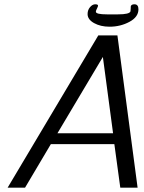

<svg xmlns="http://www.w3.org/2000/svg" viewBox="-20 -863 663 883"><path d="M15.1 0ZM382.8 -798.3Q382.8 -816.9 394 -830.1Q405.3 -843.3 418 -843.3Q425.8 -843.3 428.7 -841.1Q431.6 -838.9 430.7 -835Q429.7 -831.1 427.5 -826.9Q425.3 -822.8 423.1 -817.6Q420.9 -812.5 420.9 -809.1Q420.9 -796.9 472.2 -796.9H522Q576.2 -796.9 580.1 -811Q581.1 -815.9 581.1 -823Q581.1 -830.1 581.5 -833.7Q582 -837.4 585.9 -840.3Q589.8 -843.3 598.1 -843.3Q616.7 -843.3 616.7 -820.3Q616.7 -784.7 575.2 -762.5Q533.7 -740.2 483.9 -740.2Q442.4 -740.2 412.6 -756.8Q382.8 -773.4 382.8 -798.3ZM533.2 -2.9ZM15.1 0 432.1 -700.2H520L612.8 0H533.2L505.9 -200.2H213.9L95.2 0ZM453.1 -601.1 244.1 -250H500Z"/></svg>

Font: Pfennig
Style: Italic
Weight: 500
Italic angle: -13°
Version: Version 20120410 ; ttfautohint (v0.8)